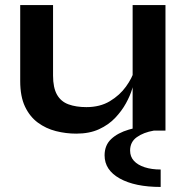

<svg xmlns="http://www.w3.org/2000/svg" viewBox="-20 -517 733 760"><path d="M616 223Q514 223 454 189.5Q394 156 394 98Q394 58 420 33.5Q446 9 490 -4Q534 -17 589 -22V0Q548 7 521.5 26Q495 45 495 79Q495 103 510 119.5Q525 136 552.5 145Q580 154 616 154ZM635 0H505V-497H635ZM512 -239 513 -205Q511 -191 503 -164.5Q495 -138 478.5 -108Q462 -78 436 -50.5Q410 -23 372 -5.5Q334 12 282 12Q241 12 201.5 2Q162 -8 130 -31.5Q98 -55 79 -95Q60 -135 60 -196V-497H190V-218Q190 -170 205.5 -142.5Q221 -115 251 -104Q281 -93 322 -93Q376 -93 415 -116.5Q454 -140 478.5 -174Q503 -208 512 -239Z"/></svg>

Font: Syne
Style: Bold
Weight: 700
Designer: Lucas Descroix
Foundry: Bonjour Monde
Version: Version 2.200